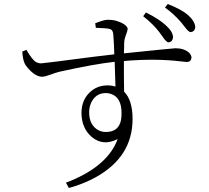

<svg xmlns="http://www.w3.org/2000/svg" viewBox="-20 -854 1040 954"><path d="M691.4 -773.4 705.1 -792Q768.6 -760.7 803.7 -728.5Q839.8 -696.3 839.8 -668Q836.9 -645.5 817.4 -643.6Q806.6 -643.6 787.1 -672.9Q776.4 -687.5 771.5 -694.3Q742.2 -733.4 691.4 -773.4ZM505.9 -198.2Q569.3 -198.2 581.1 -256.8Q584 -272.5 584 -292Q584 -371.1 530.3 -387.7Q518.6 -391.6 505.9 -391.6Q455.1 -391.6 432.6 -342.8Q422.9 -320.3 422.9 -295.9Q422.9 -232.4 468.8 -207Q486.3 -198.2 505.9 -198.2ZM456.1 -715.8 453.1 -738.3Q496.1 -755.9 516.6 -755.9Q560.5 -755.9 596.7 -733.4Q613.3 -721.7 614.3 -710.9Q614.3 -702.1 603.5 -673.8Q598.6 -660.2 597.7 -649.4Q596.7 -642.6 596.7 -619.1Q595.7 -599.6 595.7 -588.9Q841.8 -614.3 851.6 -614.3Q894.5 -614.3 919.9 -591.8Q930.7 -580.1 931.6 -568.4Q929.7 -546.9 909.2 -545.9Q902.3 -545.9 879.9 -548.8Q752 -564.5 595.7 -550.8Q595.7 -527.3 595.7 -476.6Q596.7 -423.8 596.7 -398.4Q638.7 -356.4 638.7 -262.7Q638.7 -75.2 456.1 26.4Q396.5 59.6 322.3 80.1L307.6 53.7Q503.9 -20.5 559.6 -150.4Q562.5 -157.2 564.5 -163.1Q492.2 -126 435.5 -173.8Q385.7 -216.8 384.8 -292Q384.8 -363.3 435.5 -403.3Q468.8 -429.7 513.7 -429.7Q536.1 -429.7 553.7 -423.8Q550.8 -533.2 549.8 -546.9Q449.2 -536.1 277.3 -498Q257.8 -493.2 231.4 -483.4Q203.1 -472.7 189.5 -472.7Q157.2 -472.7 120.1 -513.7Q106.4 -529.3 101.6 -541Q92.8 -561.5 90.8 -597.7L111.3 -606.4Q139.6 -556.6 160.2 -544.9Q171.9 -539.1 183.6 -539.1Q194.3 -539.1 448.2 -572.3Q509.8 -580.1 547.9 -584Q546.9 -629.9 543 -680.7Q542 -704.1 528.3 -709Q524.4 -710 521.5 -710.9Q509.8 -713.9 456.1 -715.8ZM799.8 -816.4 813.5 -834Q881.8 -807.6 914.1 -779.3Q949.2 -748 950.2 -717.8Q947.3 -696.3 926.8 -694.3Q918 -694.3 898.4 -719.7Q886.7 -735.4 879.9 -743.2Q842.8 -786.1 799.8 -816.4Z"/></svg>

Font: GenYoMin JP Light
Style: Regular
Weight: 300
Version: Version 1.001;PS 1;hotconv 16.6.51;makeotf.lib2.5.65220 DEVE